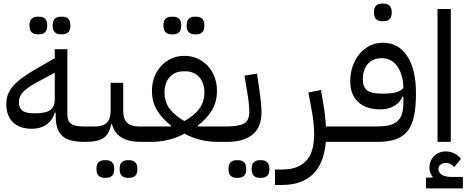

<svg xmlns="http://www.w3.org/2000/svg" viewBox="-20 -790 2605 1069"><path d="M456 0Q410 0 378.5 -7.5Q347 -15 327.5 -32.5Q308 -50 299 -77.5Q290 -105 290 -146V-163H285Q271 -118 237.5 -95.5Q204 -73 157 -73Q90 -73 52.5 -109Q15 -145 15 -211Q15 -239 24 -263.5Q33 -288 53.5 -311.5Q74 -335 106 -358.5Q138 -382 184 -408L285 -466V-516H355V-156Q355 -115 376 -100.5Q397 -86 441 -86H476V-20ZM172 -159Q233 -159 259 -176.5Q285 -194 285 -239V-385L184 -331Q131 -302 108 -277.5Q85 -253 85 -221Q85 -189 104.5 -174Q124 -159 172 -159ZM317 -599Q297 -599 285 -610.5Q273 -622 273 -648Q273 -674 285 -685.5Q297 -697 317 -697H328Q348 -697 360 -685.5Q372 -674 372 -648Q372 -622 360 -610.5Q348 -599 328 -599ZM188 -599Q168 -599 156 -610.5Q144 -622 144 -648Q144 -674 156 -685.5Q168 -697 188 -697H199Q219 -697 231 -685.5Q243 -674 243 -648Q243 -622 231 -610.5Q219 -599 199 -599Z M456 -66 476 -86H511Q596 -86 596 -171V-329H666V-171Q666 -86 751 -86H786V-20L766 0Q628 0 604 -98H599Q588 -43 556 -21.5Q524 0 456 0ZM690 200Q670 200 658 188.5Q646 177 646 151Q646 125 658 113.5Q670 102 690 102H701Q721 102 733 113.5Q745 125 745 151Q745 177 733 188.5Q721 200 701 200ZM561 200Q541 200 529 188.5Q517 177 517 151Q517 125 529 113.5Q541 102 561 102H572Q592 102 604 113.5Q616 125 616 151Q616 177 604 188.5Q592 200 572 200Z M766 -66 786 -86H931L933 -90Q882 -130 854 -176.5Q826 -223 826 -285Q826 -325 839 -360Q852 -395 876 -421.5Q900 -448 933.5 -463.5Q967 -479 1007 -479Q1047 -479 1080.5 -463.5Q1114 -448 1138 -422Q1162 -396 1175 -360.5Q1188 -325 1188 -285Q1188 -223 1160 -176.5Q1132 -130 1081 -90L1083 -86H1228V-20L1208 0H1194Q1143 0 1096 -11.5Q1049 -23 1007 -46Q965 -23 918 -11.5Q871 0 820 0H766ZM1007 -116Q1058 -144 1088 -182.5Q1118 -221 1118 -275Q1118 -329 1089 -361Q1060 -393 1012 -393H1002Q954 -393 925 -361Q896 -329 896 -275Q896 -221 926 -182.5Q956 -144 1007 -116ZM1063 -599Q1043 -599 1031 -610.5Q1019 -622 1019 -648Q1019 -674 1031 -685.5Q1043 -697 1063 -697H1074Q1094 -697 1106 -685.5Q1118 -674 1118 -648Q1118 -622 1106 -610.5Q1094 -599 1074 -599ZM934 -599Q914 -599 902 -610.5Q890 -622 890 -648Q890 -674 902 -685.5Q914 -697 934 -697H945Q965 -697 977 -685.5Q989 -674 989 -648Q989 -622 977 -610.5Q965 -599 945 -599Z M1208 -66 1228 -86H1243Q1309 -86 1338.5 -102.5Q1368 -119 1368 -166Q1368 -184 1365.5 -212Q1363 -240 1355 -286L1341 -369L1411 -380L1423 -297Q1430 -248 1433 -217Q1436 -186 1436 -166Q1436 -82 1386.5 -41Q1337 0 1243 0H1208ZM1425 200Q1405 200 1393 188.5Q1381 177 1381 151Q1381 125 1393 113.5Q1405 102 1425 102H1436Q1456 102 1468 113.5Q1480 125 1480 151Q1480 177 1468 188.5Q1456 200 1436 200ZM1296 200Q1276 200 1264 188.5Q1252 177 1252 151Q1252 125 1264 113.5Q1276 102 1296 102H1307Q1327 102 1339 113.5Q1351 125 1351 151Q1351 177 1339 188.5Q1327 200 1307 200Z M1511 154H1548Q1603 154 1638 138Q1673 122 1693 95.5Q1713 69 1721 33.5Q1729 -2 1729 -41Q1729 -70 1726 -101.5Q1723 -133 1718 -162L1697 -275L1767 -289L1780 -213Q1786 -178 1789.5 -147Q1793 -116 1795 -86H1890V-20L1870 0H1794Q1790 49 1775.5 92.5Q1761 136 1732.5 169Q1704 202 1658.5 221Q1613 240 1548 240H1511Z M1870 -66 1890 -86H2079Q2120 -86 2148 -93Q2176 -100 2193.5 -116Q2211 -132 2218.5 -157.5Q2226 -183 2226 -220V-252H2221Q2207 -219 2174.5 -200Q2142 -181 2098 -181Q2018 -181 1974 -222Q1930 -263 1930 -338Q1930 -382 1943.5 -421Q1957 -460 1981 -489Q2005 -518 2038.5 -535Q2072 -552 2112 -552Q2198 -552 2247 -478Q2296 -404 2296 -270Q2296 -195 2285 -143Q2274 -91 2248.5 -59.5Q2223 -28 2181.5 -14Q2140 0 2079 0H1870ZM2118 -269Q2161 -269 2186.5 -276.5Q2212 -284 2226 -300Q2224 -376 2192 -421Q2160 -466 2106 -466Q2055 -466 2027.5 -433.5Q2000 -401 2000 -348Q2000 -306 2023.5 -287.5Q2047 -269 2098 -269ZM2106 -672Q2086 -672 2074 -683.5Q2062 -695 2062 -721Q2062 -747 2074 -758.5Q2086 -770 2106 -770H2117Q2137 -770 2149 -758.5Q2161 -747 2161 -721Q2161 -695 2149 -683.5Q2137 -672 2117 -672Z M2416 -740H2490V0H2416ZM2352 199H2388L2389 195Q2381 185 2376 171.5Q2371 158 2371 144Q2371 105 2397 79Q2423 53 2463 53Q2486 53 2510 64.5Q2534 76 2546 95L2509 140Q2489 117 2463 117Q2445 117 2433 126.5Q2421 136 2421 150Q2421 171 2440 183Q2459 195 2493 195H2557V259H2352Z"/></svg>

Font: IBM Plex Sans Arabic
Style: Regular
Weight: 400
Designer: Mike Abbink, Paul van der Laan, Pieter van Rosmalen, Wael Morcos, Khajak Apelian
Foundry: Bold Monday
Version: Version 1.1